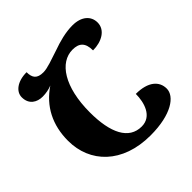

<svg xmlns="http://www.w3.org/2000/svg" viewBox="-189 -892 1070 1070"><g transform="rotate(-45 345.5 -357.0)"><path d="M406 14C571 14 654 -47 654 -107C654 -165 608 -208 511 -208C511 -141 487 -56 406 -56C305 -56 257 -154 257 -316C257 -517 335 -632 436 -632C486 -632 514 -610 514 -548C582 -548 642 -581 642 -640C642 -691 602 -728 531 -728C476 -728 419 -712 369 -694C313 -676 265 -657 232 -657C183 -657 166 -679 166 -724C93 -724 48 -688 48 -644C48 -587 90 -564 133 -564C160 -564 185 -569 207 -578C109 -512 59 -414 59 -290C59 -119 184 14 406 14Z"/></g></svg>

Font: Noto Serif Georgian SemiCondensed Black
Style: Regular
Weight: 900
Width: 4
Designer: Monotype Design Team, Akaki Razmadze
Foundry: Google LLC
Version: Version 2.003